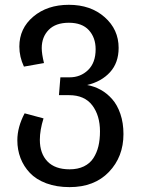

<svg xmlns="http://www.w3.org/2000/svg" viewBox="-20 -559 583 795"><path d="M340.8 -207Q370.6 -201.7 396.7 -187.3Q422.9 -172.9 444.3 -148.7Q465.8 -124.5 478.5 -87.2Q491.2 -49.8 491.2 -3.9Q491.2 90.3 430.9 153.1Q370.6 215.8 268.1 215.8Q213.9 215.8 171.6 200Q129.4 184.1 103.8 157Q78.1 129.9 64.9 95.5Q51.8 61 51.8 22Q51.8 -32.7 82 -89.8L160.2 -68.8Q145 -20.5 145 20Q145 76.7 176.5 109.4Q208 142.1 268.1 142.1Q302.2 142.1 327.4 129.9Q352.5 117.7 366.7 95.7Q380.9 73.7 387.5 46.4Q394 19 394 -15.1Q394 -80.6 362.1 -122.8Q330.1 -165 266.1 -165H224.1L230 -238.8H268.1Q313.5 -238.8 344.7 -269Q376 -299.3 376 -355Q376 -403.3 347.9 -434.1Q319.8 -464.8 265.1 -464.8Q210.4 -464.8 181.6 -435.3Q152.8 -405.8 152.8 -359.9Q152.8 -335.9 162.1 -297.9L79.1 -283.2Q60.1 -323.7 60.1 -366.2Q60.1 -441.4 117.9 -490.2Q175.8 -539.1 265.1 -539.1Q355.5 -539.1 413.3 -488Q471.2 -437 471.2 -360.8Q471.2 -299.3 435.8 -260.3Q400.4 -221.2 340.8 -207Z"/></svg>

Font: FiraGO
Style: Regular
Weight: 400
Designer: bBox Type
Foundry: bBox Type GmbH
Version: Version 1.001;PS 001.001;hotconv 1.0.88;makeotf.lib2.5.64775